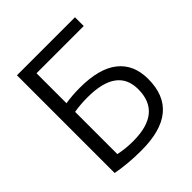

<svg xmlns="http://www.w3.org/2000/svg" viewBox="-202 -863 1006 1006"><g transform="rotate(-45 301.5 -360.0)"><path d="M165 -66Q215 -55 272 -55Q483 -55 483 -229Q483 -387 265 -387Q211 -387 165 -379ZM165 -443Q215 -451 272 -451Q415 -451 486.5 -394Q558 -337 558 -230Q558 10 268 10Q168 10 85 -6V-730H515V-665H165Z"/></g></svg>

Font: Mplus 1p
Style: Regular
Weight: 400
Version: Version 1.061